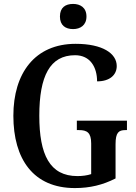

<svg xmlns="http://www.w3.org/2000/svg" viewBox="-20 -947 692 977"><path d="M352 -799C388 -799 420 -818 420 -863C420 -909 388 -927 352 -927C313 -927 285 -909 285 -863C285 -818 313 -799 352 -799ZM361 10C438 10 503 -6 568 -39V-213C568 -273 584 -285 618 -285H626V-333H371V-285H382C422 -285 444 -273 444 -217V-61C423 -54 398 -51 374 -51C233 -51 180 -160 180 -358C180 -560 234 -666 362 -666C440 -666 474 -604 474 -533C539 -533 574 -566 574 -611C574 -675 502 -724 365 -724C157 -724 48 -574 48 -358C48 -137 150 10 361 10Z"/></svg>

Font: Noto Serif Tamil Condensed SemiBold
Style: Italic
Weight: 600
Width: 3
Italic angle: -12°
Designer: Indian Type Foundry, Tom Grace, and the Monotype Design Team
Foundry: Monotype Imaging Inc.
Version: Version 2.003